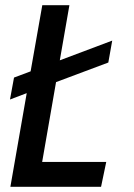

<svg xmlns="http://www.w3.org/2000/svg" viewBox="-20 -720 517 740"><path d="M20 0 83 -361 18.5 -336.5 34 -421 98 -445 143 -700H247.5L210.5 -487.5L412.5 -563.5L397.5 -479L196 -403.5L142.5 -96H389.5L369.5 0Z"/></svg>

Font: Cabin Condensed Medium
Style: Italic
Weight: 500
Width: 3
Italic angle: -10°
Designer: Pablo Impallari
Foundry: Pablo Impallari. http://www.impallari.com Igino Marini. http://www.ikern.com
Version: Version 3.001; ttfautohint (v1.8.3)